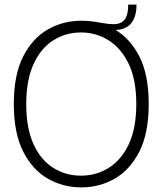

<svg xmlns="http://www.w3.org/2000/svg" viewBox="-20 -802 706 834"><path d="M331 -712Q361 -712 385.5 -708.5Q410 -705 431.5 -701Q453 -697 473 -697Q506 -697 521.5 -717Q537 -737 537 -782H573Q573 -729 549.5 -700.5Q526 -672 479 -672L417 -673ZM463 -674H483V-656H463ZM40 -350Q40 -478 81 -557.5Q122 -637 188.5 -674.5Q255 -712 333 -712Q411 -712 477.5 -674.5Q544 -637 585 -557.5Q626 -478 626 -350Q626 -223 585 -143Q544 -63 477.5 -25.5Q411 12 333 12Q255 12 188.5 -25.5Q122 -63 81 -143Q40 -223 40 -350ZM94 -350Q94 -245 125.5 -176Q157 -107 211 -73Q265 -39 332 -39Q398 -39 452.5 -73Q507 -107 539.5 -176Q572 -245 572 -350Q572 -456 539 -524.5Q506 -593 451.5 -627Q397 -661 332 -661Q265 -661 211 -626.5Q157 -592 125.5 -523Q94 -454 94 -350Z"/></svg>

Font: Phudu Light
Style: Regular
Weight: 300
Version: Version 1.005;gftools[0.9.23]